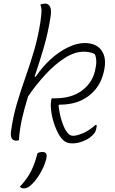

<svg xmlns="http://www.w3.org/2000/svg" viewBox="-20 -776 640 1066"><path d="M449 -537Q515 -537 544 -495.5Q573 -454 558 -385L556 -376Q537 -293 473 -244Q409 -195 314 -195H308L305 -191Q310 -145 322 -107Q334 -69 346 -51Q357 -34 366 -28Q375 -22 385 -22Q406 -22 440.5 -36.5Q475 -51 510 -82H516Q518 -73 513 -55Q509 -36 480 -13Q466 -2 438.5 9Q411 20 380 20Q363 20 347 13Q331 6 313 -19Q296 -45 282.5 -83.5Q269 -122 265 -155Q263 -171 262.5 -178Q262 -185 262 -192Q262 -200 263 -210Q264 -220 267 -230H282Q377 -230 433.5 -272Q490 -314 506 -377L508 -385Q522 -443 506 -476Q480 -489 445 -489Q394 -489 339.5 -454Q285 -419 232.5 -362.5Q180 -306 136 -241Q117 -180 103 -120Q89 -60 85 2Q78 5 70 5Q35 5 41 -45Q51 -123 73 -198Q95 -273 121.5 -347.5Q148 -422 170.5 -499.5Q193 -577 205 -659Q210 -695 210.5 -714Q211 -733 204 -750Q216 -756 231 -756Q250 -756 258.5 -737.5Q267 -719 260 -678Q246 -590 222 -508.5Q198 -427 172 -350H178Q216 -406 262.5 -448Q309 -490 358 -513.5Q407 -537 449 -537ZM188 75Q195 71 200.5 69.5Q206 68 216 68Q232 68 237 78Q242 88 235 113Q225 150 200 191.5Q175 233 147 256Q130 270 113 270Q99 270 90 261Q131 217 152.5 174.5Q174 132 188 75Z"/></svg>

Font: Recursive Mn Csl St Lt
Style: Italic
Weight: 300
Italic angle: -15°
Monospace: yes
Version: Version 1.079;hotconv 1.0.112;makeotfexe 2.5.65598; ttfautoh